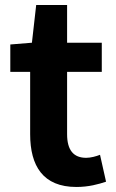

<svg xmlns="http://www.w3.org/2000/svg" viewBox="-20 -730 460 764"><path d="M284 14C333 14 372 3 402 -7L378 -114C363 -108 341 -102 323 -102C273 -102 247 -132 247 -196V-444H385V-560H247V-710H124L107 -560L21 -553V-444H100V-196C100 -70 151 14 284 14Z"/></svg>

Font: Genne Gothic Bold
Style: Regular
Weight: 700
Designer: Ryoko NISHIZUKA (kana & ideographs); Paul D. Hunt (Latin, Greek & Cyrillic); Wenlong ZHANG (bopomofo); Sandoll Communica
Foundry: Adobe Systems Incorporated
Version: Version 1.004;PS 1.004;hotconv 16.6.51;makeotf.lib2.5.65220